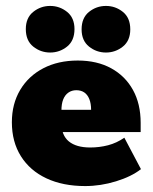

<svg xmlns="http://www.w3.org/2000/svg" viewBox="-20 -617 515 647"><path d="M267 10Q192 10 136.5 -16Q81 -42 50.5 -90.5Q20 -139 20 -205Q20 -267 48 -314Q76 -361 126 -387Q176 -413 242 -413Q307 -413 354.5 -387Q402 -361 428 -314Q454 -267 454 -203V-172H109V-247H287Q287 -268 281 -283Q275 -298 264 -305.5Q253 -313 237 -313Q222 -313 210.5 -305Q199 -297 193 -282Q187 -267 187 -244V-203Q187 -161 212 -140.5Q237 -120 284 -120Q315 -120 344 -127.5Q373 -135 399 -153L455 -47Q423 -22 371 -6Q319 10 267 10ZM149 -440Q117 -440 92 -460Q67 -480 67 -519Q67 -557 92 -577Q117 -597 149 -597Q181 -597 206 -577Q231 -557 231 -519Q231 -480 206 -460Q181 -440 149 -440ZM337 -440Q305 -440 280 -460Q255 -480 255 -518Q255 -557 280 -577Q305 -597 337 -597Q369 -597 394 -577Q419 -557 419 -518Q419 -480 394 -460Q369 -440 337 -440Z"/></svg>

Font: Rokkitt Black
Style: Regular
Weight: 900
Designer: Vernon Adams
Foundry: Vernon Adams
Version: Version 3.103